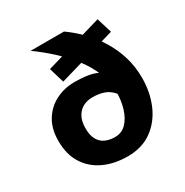

<svg xmlns="http://www.w3.org/2000/svg" viewBox="-172 -879 994 1031"><g transform="rotate(-30 325.0 -364.0)"><path d="M158 -740H365Q412 -707 455 -663Q498 -619 531.5 -565.5Q565 -512 584.5 -449.5Q604 -387 604 -316Q604 -225 571.5 -150.5Q539 -76 477.5 -32Q416 12 328 12Q246 12 182 -17.5Q118 -47 81.5 -104.5Q45 -162 45 -246Q45 -320 76.5 -371.5Q108 -423 161 -450Q214 -477 276 -477Q327 -477 366.5 -470Q406 -463 438 -442Q470 -421 498 -379L486 -222Q470 -280 445 -309Q420 -338 388.5 -348Q357 -358 320 -358Q287 -358 261 -344Q235 -330 220 -302Q205 -274 205 -231Q205 -188 220 -161.5Q235 -135 261 -123.5Q287 -112 320 -112Q362 -112 390 -141Q418 -170 432.5 -217Q447 -264 447 -316Q447 -380 423.5 -439Q400 -498 359 -551Q318 -604 266.5 -651.5Q215 -699 158 -740ZM227 -509 199 -603 554 -707 583 -613Z"/></g></svg>

Font: Azeret Mono
Style: Bold
Weight: 700
Designer: Martin Vácha
Foundry: Displaay
Version: Version 1.002